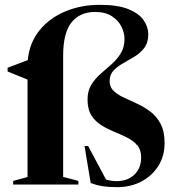

<svg xmlns="http://www.w3.org/2000/svg" viewBox="-20 -764 722 795"><path d="M661.5 -172Q661.5 -118.5 635.8 -77.2Q610 -36 565.5 -12.5Q521 11 464.5 11Q430.5 11 405.2 7Q380 3 355.5 -6L330 -159.5H345L419 -20.5Q440.5 -14 463 -14Q508.5 -14 536.5 -41Q564.5 -68 564.5 -113Q564.5 -143.5 548.5 -162.2Q532.5 -181 507.2 -193.8Q482 -206.5 453.8 -218Q425.5 -229.5 400 -245.2Q374.5 -261 358.5 -286.2Q342.5 -311.5 342.5 -352Q342.5 -388 358 -413Q373.5 -438 396.2 -458Q419 -478 441.8 -498Q464.5 -518 480 -543Q495.5 -568 495.5 -603.5Q495.5 -628 482.8 -653.8Q470 -679.5 443 -697Q416 -714.5 374 -714.5Q310.5 -714.5 276 -671Q241.5 -627.5 241.5 -534V-31.5L304.5 -15V0H34.5V-15L94 -31V-434.5L11.5 -468V-483.5L95 -515Q102 -587.5 144 -638.8Q186 -690 251 -717Q316 -744 392.5 -744Q468 -744 512 -726Q556 -708 575 -680Q594 -652 594 -622Q594 -588 578 -566.5Q562 -545 538 -530.2Q514 -515.5 490.2 -502.2Q466.5 -489 450.2 -472Q434 -455 434 -428Q434 -403 450.5 -387.5Q467 -372 492.8 -360Q518.5 -348 547.5 -334.8Q576.5 -321.5 602.5 -302Q628.5 -282.5 645 -251.2Q661.5 -220 661.5 -172Z"/></svg>

Font: Newsreader 72pt SemiBold
Style: Regular
Weight: 600
Designer: Hugues Gentile
Foundry: Production Type
Version: Version 1.003; ttfautohint (v1.8.3)